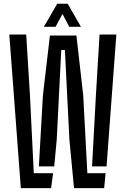

<svg xmlns="http://www.w3.org/2000/svg" viewBox="-20 -980 654 1000"><path d="M365.5 0 341.5 -252.5 318 -719.5H299L275.5 -252.5L262.5 -113.5H182.5L203.5 -483L240 -795H378L413.5 -483L435 -78H530L522.5 0ZM88.5 0 28.5 -800H116.5L136 -483L156 -78H256.5L246 0ZM459.5 -113.5 479.5 -483 498.5 -800H586L535 -113.5ZM208.5 -840.5 278 -960.5H332.5L401.5 -840.5H340.5L305.5 -907.5L269.5 -840.5Z"/></svg>

Font: Big Shoulders Stencil Display Thin SemiBold
Style: Regular
Weight: 600
Version: Version 2.001